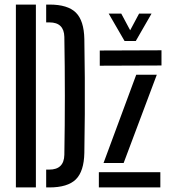

<svg xmlns="http://www.w3.org/2000/svg" viewBox="-20 -820 744 840"><path d="M49.5 0V-800H137V0ZM182 0V-78H195.5Q260 -78 261.5 -142.5Q266 -400.5 261.5 -658.5Q260 -722 196.5 -722H182V-800H196.5Q276.5 -800 312 -764.8Q347.5 -729.5 349 -649Q350.5 -560 351 -480Q351.5 -400 351 -320.2Q350.5 -240.5 349 -151.5Q347.5 -70.5 311.8 -35.2Q276 0 195.5 0ZM416.5 -532.5V-599L686.5 -600V-533.5ZM433 -107 576 -493H666L521 -107ZM412.5 0V-66.5H681.5V0ZM525 -640.5 455.5 -760.5H510.5L549.5 -687.5L588.5 -760.5H643L574 -640.5Z"/></svg>

Font: Big Shoulders Stencil Display SemiBold
Style: Regular
Weight: 600
Designer: Patric King
Foundry: XO Type Co
Version: Version 1.000